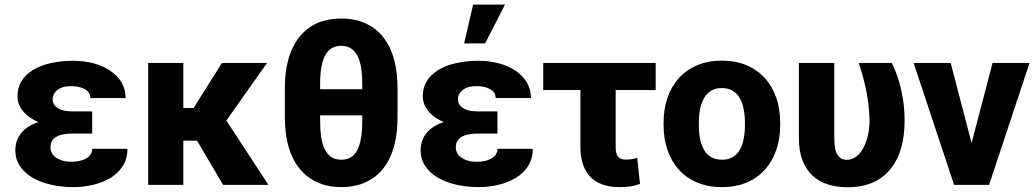

<svg xmlns="http://www.w3.org/2000/svg" viewBox="-20 -801 4486 832"><path d="M256.3 -287.1H379.4V-222.2H291.5Q264.2 -222.2 243.2 -216.1Q222.2 -210 210.4 -197Q198.7 -184.1 198.7 -161.6Q198.7 -150.4 204.1 -139.2Q209.5 -127.9 220.9 -119.4Q232.4 -110.8 249 -105.5Q265.6 -100.1 288.6 -100.1Q319.3 -100.1 339.6 -107.9Q359.9 -115.7 369.9 -128.4Q379.9 -141.1 379.9 -156.2H532.2Q532.2 -113.3 512.2 -81.8Q492.2 -50.3 458.5 -30Q424.8 -9.8 383.1 0Q341.3 9.8 298.3 9.8Q245.1 9.8 199.2 -1Q153.3 -11.7 119.1 -32.2Q85 -52.7 65.7 -82.3Q46.4 -111.8 46.4 -149.4Q46.4 -182.6 60.8 -208.3Q75.2 -233.9 102.3 -251.5Q129.4 -269 168.5 -278.1Q207.5 -287.1 256.3 -287.1ZM379.4 -252H256.3Q212.4 -252 175.5 -262.2Q138.7 -272.5 111.6 -290.8Q84.5 -309.1 70.1 -333Q55.7 -356.9 55.7 -383.8Q55.7 -421.4 73.5 -450Q91.3 -478.5 123.5 -498Q155.8 -517.6 200.4 -527.6Q245.1 -537.6 298.3 -537.6Q344.7 -537.6 385.5 -526.6Q426.3 -515.6 457.5 -494.6Q488.8 -473.6 506.6 -443.8Q524.4 -414.1 524.4 -376H371.6Q371.6 -393.1 360.8 -404.3Q350.1 -415.5 331.3 -421.6Q312.5 -427.7 288.6 -427.7Q259.8 -427.7 242.2 -419.2Q224.6 -410.6 216.3 -397.9Q208 -385.3 208 -371.1Q208 -358.9 213.6 -349.4Q219.2 -339.8 230 -332.8Q240.7 -325.7 256.3 -322Q272 -318.4 291.5 -318.4H379.4Z M774.4 -528.3V0H622.1V-528.3ZM1137.2 -528.3 899.4 -191.4H751.5L733.4 -333H818.8L941.9 -528.3ZM946.8 0 817.4 -219.2 955.1 -287.6 1143.1 0Z M1458.5 -720.7Q1502 -720.7 1539.3 -709.2Q1576.7 -697.8 1606.9 -673.8Q1637.2 -649.9 1658.4 -614Q1679.7 -578.1 1691.2 -529.1Q1702.6 -480 1702.6 -417.5V-293.9Q1702.6 -231.9 1691.4 -182.9Q1680.2 -133.8 1658.9 -97.7Q1637.7 -61.5 1607.7 -37.6Q1577.6 -13.7 1540.3 -2Q1502.9 9.8 1459.5 9.8Q1415.5 9.8 1378.2 -2Q1340.8 -13.7 1310.8 -37.6Q1280.8 -61.5 1259 -97.7Q1237.3 -133.8 1225.8 -182.9Q1214.4 -231.9 1214.4 -293.9V-417.5Q1214.4 -480 1225.8 -529.1Q1237.3 -578.1 1258.8 -614Q1280.3 -649.9 1310.1 -673.8Q1339.8 -697.8 1377.2 -709.2Q1414.6 -720.7 1458.5 -720.7ZM1458.5 -602.5Q1436.5 -602.5 1419.7 -593.3Q1402.8 -584 1391.1 -564.5Q1379.4 -544.9 1373.3 -513.4Q1367.2 -481.9 1367.2 -437.5V-414.6H1549.8V-437.5Q1549.8 -473.1 1545.9 -500.5Q1542 -527.8 1534.4 -546.9Q1526.9 -565.9 1515.6 -578.4Q1504.4 -590.8 1490 -596.7Q1475.6 -602.5 1458.5 -602.5ZM1459.5 -108.9Q1476.1 -108.9 1490.5 -114.5Q1504.9 -120.1 1515.9 -132.6Q1526.9 -145 1534.4 -164.6Q1542 -184.1 1545.9 -211.4Q1549.8 -238.8 1549.8 -274.9V-301.3H1367.2V-274.9Q1367.2 -238.8 1371.1 -211.4Q1375 -184.1 1382.8 -164.6Q1390.6 -145 1401.9 -132.6Q1413.1 -120.1 1427.5 -114.5Q1441.9 -108.9 1459.5 -108.9Z M2012.7 -287.1H2135.7V-222.2H2047.9Q2020.5 -222.2 1999.5 -216.1Q1978.5 -210 1966.8 -197Q1955.1 -184.1 1955.1 -161.6Q1955.1 -150.4 1960.4 -139.2Q1965.8 -127.9 1977.3 -119.4Q1988.8 -110.8 2005.4 -105.5Q2022 -100.1 2044.9 -100.1Q2075.7 -100.1 2095.9 -107.9Q2116.2 -115.7 2126.2 -128.4Q2136.2 -141.1 2136.2 -156.2H2288.6Q2288.6 -113.3 2268.6 -81.8Q2248.5 -50.3 2214.8 -30Q2181.2 -9.8 2139.4 0Q2097.7 9.8 2054.7 9.8Q2001.5 9.8 1955.6 -1Q1909.7 -11.7 1875.5 -32.2Q1841.3 -52.7 1822 -82.3Q1802.7 -111.8 1802.7 -149.4Q1802.7 -182.6 1817.1 -208.3Q1831.5 -233.9 1858.6 -251.5Q1885.7 -269 1924.8 -278.1Q1963.9 -287.1 2012.7 -287.1ZM2135.7 -252H2012.7Q1968.8 -252 1931.9 -262.2Q1895 -272.5 1867.9 -290.8Q1840.8 -309.1 1826.4 -333Q1812 -356.9 1812 -383.8Q1812 -421.4 1829.8 -450Q1847.7 -478.5 1879.9 -498Q1912.1 -517.6 1956.8 -527.6Q2001.5 -537.6 2054.7 -537.6Q2101.1 -537.6 2141.8 -526.6Q2182.6 -515.6 2213.9 -494.6Q2245.1 -473.6 2262.9 -443.8Q2280.8 -414.1 2280.8 -376H2127.9Q2127.9 -393.1 2117.2 -404.3Q2106.4 -415.5 2087.6 -421.6Q2068.8 -427.7 2044.9 -427.7Q2016.1 -427.7 1998.5 -419.2Q1981 -410.6 1972.7 -397.9Q1964.4 -385.3 1964.4 -371.1Q1964.4 -358.9 1970 -349.4Q1975.6 -339.8 1986.3 -332.8Q1997.1 -325.7 2012.7 -322Q2028.3 -318.4 2047.9 -318.4H2135.7ZM1991.2 -612.8 2030.3 -781.2H2168.5L2082 -612.8Z M2821.3 -528.3V-410.6H2334V-528.3ZM2495.1 -528.3H2647.9V-165Q2647.9 -144.5 2652.8 -132.1Q2657.7 -119.6 2667.5 -114.5Q2677.2 -109.4 2692.4 -109.4Q2709.5 -109.4 2718.8 -111.6Q2728 -113.8 2741.2 -116.7L2753.4 -4.4Q2730 4.4 2709.7 7.1Q2689.5 9.8 2663.1 9.8Q2610.4 9.8 2572.8 -9.3Q2535.2 -28.3 2515.1 -67.4Q2495.1 -106.4 2495.1 -166Z M2855.5 -258.8V-269Q2855.5 -327.1 2872.1 -376.2Q2888.7 -425.3 2920.9 -461.4Q2953.1 -497.6 3000 -517.8Q3046.9 -538.1 3107.4 -538.1Q3168.9 -538.1 3216.1 -517.8Q3263.2 -497.6 3295.4 -461.4Q3327.6 -425.3 3344.2 -376.2Q3360.8 -327.1 3360.8 -269V-258.8Q3360.8 -201.2 3344.2 -152.1Q3327.6 -103 3295.4 -66.7Q3263.2 -30.3 3216.3 -10.3Q3169.4 9.8 3108.4 9.8Q3047.9 9.8 3000.5 -10.3Q2953.1 -30.3 2920.9 -66.7Q2888.7 -103 2872.1 -152.1Q2855.5 -201.2 2855.5 -258.8ZM3008.3 -269V-258.8Q3008.3 -227.5 3013.4 -200.2Q3018.6 -172.9 3030.3 -152.3Q3042 -131.8 3061.3 -120.4Q3080.6 -108.9 3108.4 -108.9Q3136.2 -108.9 3155.3 -120.4Q3174.3 -131.8 3186 -152.3Q3197.8 -172.9 3202.9 -200.2Q3208 -227.5 3208 -258.8V-269Q3208 -299.8 3202.9 -326.9Q3197.8 -354 3186 -375Q3174.3 -396 3155 -407.7Q3135.7 -419.4 3107.4 -419.4Q3080.1 -419.4 3061 -407.7Q3042 -396 3030.3 -375Q3018.6 -354 3013.4 -326.9Q3008.3 -299.8 3008.3 -269Z M3441.9 -528.3H3595.2V-201.7Q3595.2 -175.3 3599.1 -157Q3603 -138.7 3610.6 -128.2Q3618.2 -117.7 3627.7 -113Q3637.2 -108.4 3647.9 -108.4Q3671.9 -108.4 3690.7 -122.8Q3709.5 -137.2 3721.9 -161.4Q3734.4 -185.5 3741.2 -215.6Q3748 -245.6 3748 -275.9Q3747.1 -341.3 3734.4 -404.5Q3721.7 -467.8 3701.2 -528.3H3844.2Q3859.4 -498.5 3871.8 -460.2Q3884.3 -421.9 3892.1 -376Q3899.9 -330.1 3899.9 -276.4Q3899.9 -215.3 3886 -163.3Q3872.1 -111.3 3841.8 -72.3Q3811.5 -33.2 3764.9 -11.5Q3718.3 10.3 3652.3 10.3Q3605.5 10.3 3566.7 -2.2Q3527.8 -14.6 3500 -40.8Q3472.2 -66.9 3457 -107.2Q3441.9 -147.5 3441.9 -202.6Z M4170.9 -107.9 4281.2 -528.3H4441.4L4266.1 0H4169.9ZM4099.6 -528.3 4209.5 -107.4 4210.4 0H4114.3L3939 -528.3Z"/></svg>

Font: Roboto ExtraBold
Style: Regular
Weight: 800
Designer: Christian Robertson
Foundry: Google
Version: Version 3.009; 2024